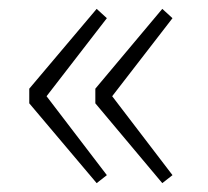

<svg xmlns="http://www.w3.org/2000/svg" viewBox="-20 -494 469 433"><path d="M198 -81 46 -261V-294L198 -474L221 -453L85 -277L221 -99ZM346 -81 195 -261V-294L346 -474L369 -453L233 -277L369 -99Z"/></svg>

Font: Noto Sans TC Thin
Style: Regular
Weight: 100
Designer: Ryoko NISHIZUKA 西塚涼子 (kana, bopomofo & ideographs); Paul D. Hunt (Latin, Greek & Cyrillic); Sandoll Communications 산돌커뮤니
Foundry: Adobe
Version: Version 2.004-H2;hotconv 1.0.118;makeotfexe 2.5.65603